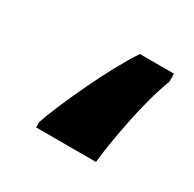

<svg xmlns="http://www.w3.org/2000/svg" viewBox="-64 -29 339 336"><g transform="rotate(30 106.0 139.0)"><path d="M41 229Q53 194 81 135Q109 76 134 38H203V54Q188 93 176.5 150Q165 207 162 240H41Z"/></g></svg>

Font: Noto Serif CondExtraBold
Style: Regular
Weight: 800
Width: 3
Designer: Monotype Design Team
Foundry: Monotype Imaging Inc.
Version: Version 1.001